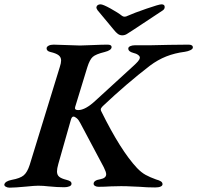

<svg xmlns="http://www.w3.org/2000/svg" viewBox="-54 -860 910 886"><path d="M-34 -9Q-30 -24 0 -30Q39 -37 55.5 -51Q72 -65 83 -99L222 -551Q228 -569 228 -581Q228 -596 216.5 -605Q205 -614 179 -620Q161 -624 161 -637Q161 -644 170 -649Q179 -654 193 -654Q213 -654 255 -652Q295 -650 315 -650Q333 -650 373 -652Q417 -654 442 -654Q461 -654 461 -643Q461 -628 429 -620Q388 -610 374 -597.5Q360 -585 349 -550L293 -367Q292 -365 292 -361Q292 -352 307 -352Q340 -352 387 -396L563 -557Q574 -567 582 -576Q590 -585 591 -592Q593 -599 584 -606Q575 -613 561 -616Q538 -622 538 -636Q538 -643 547 -647Q556 -651 567 -651H634Q664 -651 726 -653L816 -654Q836 -654 836 -641Q836 -634 824.5 -628.5Q813 -623 799 -621Q752 -615 713 -599.5Q674 -584 638 -557Q530 -474 420 -370Q411 -361 411 -355Q411 -350 414 -345Q503 -165 578 -85Q598 -64 618 -53Q638 -42 666 -32Q681 -28 688.5 -23Q696 -18 696 -10Q696 -3 687 1Q678 5 662 5Q624 5 591 2Q580 2 555.5 0.5Q531 -1 505 -1L458 0Q426 2 401 2Q391 2 384.5 -2Q378 -6 378 -12Q378 -28 409 -33Q436 -38 436 -56Q436 -66 425 -88L316 -293Q309 -307 300 -314.5Q291 -322 285 -322Q277 -322 273 -307L215 -103Q209 -82 209 -69Q209 -53 219 -44.5Q229 -36 253 -30Q265 -27 270.5 -23Q276 -19 276 -12Q276 -4 266 0Q256 4 243 4Q210 4 170 0Q146 -3 122 -3Q105 -3 67 1Q14 6 -10 6Q-20 6 -27.5 1.5Q-35 -3 -34 -9ZM470 -724 396 -813Q390 -822 391 -827Q392 -833 397 -836.5Q402 -840 410 -840Q421 -840 455.5 -821Q490 -802 509 -787Q514 -783 521 -783Q528 -783 535 -787Q564 -800 622 -820Q680 -840 691 -840Q706 -840 706 -828Q706 -818 697 -812L564 -724Q540 -708 530.5 -702.5Q521 -697 510 -697Q499 -697 490 -703.5Q481 -710 470 -724Z"/></svg>

Font: EB Garamond SemiBold
Style: Italic
Weight: 600
Italic angle: -17.2°
Designer: Georg Duffner and Octavio Pardo
Foundry: Georg Duffner
Version: Version 1.000